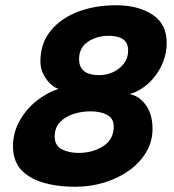

<svg xmlns="http://www.w3.org/2000/svg" viewBox="-20 -707 662 732"><path d="M267.5 5Q156.5 5 93 -33.2Q29.5 -71.5 29.5 -148Q29.5 -200.5 54 -245Q78.5 -289.5 118.2 -321.5Q158 -353.5 203.5 -368Q188.5 -372 172.5 -387Q156.5 -402 145.2 -424.2Q134 -446.5 134 -472.5Q134 -541.5 173 -589.5Q212 -637.5 277.2 -662.2Q342.5 -687 422 -687Q506 -687 560.8 -651.5Q615.5 -616 615.5 -544Q615.5 -499.5 596.8 -459Q578 -418.5 546 -389.2Q514 -360 474 -348Q510 -342 535.8 -306.8Q561.5 -271.5 561.5 -216Q561.5 -167 537.2 -126.5Q513 -86 471.5 -56.5Q430 -27 377.2 -11Q324.5 5 267.5 5ZM358.5 -420.5Q386.5 -420.5 411.5 -432.2Q436.5 -444 452.5 -465Q468.5 -486 468.5 -514Q468.5 -544 449.2 -557.2Q430 -570.5 394.5 -570.5Q349.5 -570.5 315.5 -548Q281.5 -525.5 281.5 -481.5Q281.5 -420.5 358.5 -420.5ZM279 -124Q333 -124 373.2 -149.5Q413.5 -175 413.5 -225Q413.5 -256 388.2 -269.2Q363 -282.5 325 -282.5Q290.5 -282.5 259.2 -272.2Q228 -262 208.2 -240.8Q188.5 -219.5 188.5 -186.5Q188.5 -152 215.5 -138Q242.5 -124 279 -124Z"/></svg>

Font: Grandstander
Style: Bold Italic
Weight: 700
Italic angle: -15°
Designer: Tyler Finck
Foundry: Etcetera Type Co
Version: Version 1.200; ttfautohint (v1.8.3)